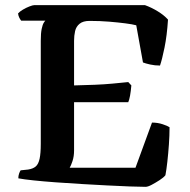

<svg xmlns="http://www.w3.org/2000/svg" viewBox="-20 -724 737 744"><path d="M544 0Q522 0 482.5 -1.5Q443 -3 394.5 -5.5Q346 -8 295 -11Q244 -14 196 -17.5Q148 -21 110 -25Q72 -29 51 -33Q51 -43 54 -51.5Q57 -60 60 -64L89 -67Q108 -70 118.5 -79Q129 -88 133.5 -109Q138 -130 138 -167V-566Q138 -595 141.5 -612Q145 -629 150 -636.5Q155 -644 156 -644H62Q58 -649 54.5 -656Q51 -663 50 -672Q56 -679 68.5 -686.5Q81 -694 94 -699Q107 -704 112 -704H542Q567 -695 591.5 -680Q616 -665 631 -648Q627 -586 617.5 -539.5Q608 -493 600 -470Q580 -470 562 -474Q544 -478 534 -482L508 -626Q493 -630 466 -633.5Q439 -637 403.5 -640Q368 -643 327 -643Q302 -643 288.5 -632Q275 -621 271 -603.5Q267 -586 267 -566V-393Q311 -394 347.5 -395.5Q384 -397 416 -400Q448 -403 477 -406L489 -393Q487 -370 484 -353.5Q481 -337 477 -328H267V-141Q267 -118 261 -100Q255 -82 250 -74H505L569 -249Q591 -249 610.5 -242.5Q630 -236 637 -231Q637 -199 634.5 -164Q632 -129 628.5 -97.5Q625 -66 621 -45Q614 -36 598.5 -26Q583 -16 568 -8Q553 0 544 0Z"/></svg>

Font: Texturina 12pt SemiBold
Style: Regular
Weight: 600
Designer: Guillermo Torres Carreño
Foundry: Omnibus-Type
Version: Version 1.002